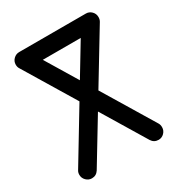

<svg xmlns="http://www.w3.org/2000/svg" viewBox="-160 -763 804 868"><g transform="rotate(-30 242.5 -329.5)"><path d="M380.2 -640Q392.8 -659 416.5 -659Q433.2 -659 445.5 -646.8Q457.8 -634.5 457.8 -617Q457.8 -604.2 452.2 -595L103.8 -19.8Q91 0 68 0Q51.2 0 38.6 -12.4Q26 -24.8 26 -42.2Q26 -54.8 32.2 -64ZM452.2 -64Q457.8 -54.8 457.8 -42.2Q457.8 -24.8 445.5 -12.4Q433.2 0 416.5 0Q392.8 0 380.2 -19.8L32.2 -595Q26 -604.2 26 -617.2Q26 -634.5 38.6 -646.8Q51.2 -659 68 -659Q91 -659 103.8 -640ZM71.5 -575.2Q54 -575.2 41.5 -587.9Q29 -600.5 29 -617.2Q29 -634.5 40.1 -646.8Q51.2 -659 68 -659H416.5Q433.2 -659 445 -646.8Q456.8 -634.5 456.8 -617.2Q456.8 -600.5 444.6 -587.9Q432.5 -575.2 415 -575.2Z"/></g></svg>

Font: Libertine-Super Thin
Style: Regular
Weight: 100
Designer: Bastien Sozeau
Foundry: NBR — Bastien Sozeau
Version: Version 2.003;gftools[0.9.33]